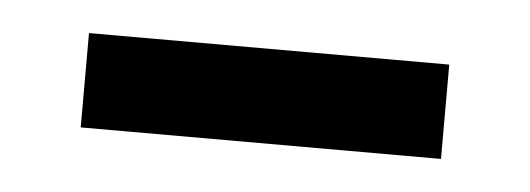

<svg xmlns="http://www.w3.org/2000/svg" viewBox="-24 -585 403 146"><g transform="rotate(5 177.5 -512.0)"><path d="M40 -476V-548H315V-476Z"/></g></svg>

Font: Darker Grotesque Light
Style: Bold
Weight: 700
Version: Version 1.000;gftools[0.9.28]